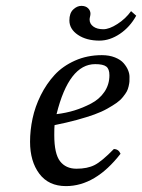

<svg xmlns="http://www.w3.org/2000/svg" viewBox="-20 -628 487 658"><path d="M355 -370.1Q355 -391.6 344.2 -399.9Q333.5 -408.2 306.2 -408.2Q216.3 -408.2 173.8 -236.8Q206.1 -240.7 234.9 -249.5Q263.7 -258.3 292.2 -273.2Q320.8 -288.1 337.9 -313.2Q355 -338.4 355 -370.1ZM167 -199.2Q166 -191.4 166 -165Q166 -101.1 185.8 -75.4Q205.6 -49.8 242.2 -49.8Q279.3 -49.8 304 -62.3Q328.6 -74.7 370.1 -117.2Q386.2 -117.2 393.1 -101.1Q307.1 9.8 206.1 9.8Q146.5 9.8 114.7 -32.7Q83 -75.2 83 -142.1Q83 -181.6 91.6 -221.9Q100.1 -262.2 119.6 -301.5Q139.2 -340.8 167 -371.1Q194.8 -401.4 236.8 -420.2Q278.8 -439 329.1 -439Q354.5 -439 374 -431.2Q393.6 -423.3 403.8 -411.4Q414.1 -399.4 418.9 -387.5Q423.8 -375.5 423.8 -365.2V-362.8Q423.8 -354 423.6 -348.6Q423.3 -343.3 420.9 -332.5Q418.5 -321.8 414.3 -314.2Q410.2 -306.6 401.1 -295.4Q392.1 -284.2 379.6 -275.4Q367.2 -266.6 347.7 -255.6Q328.1 -244.6 303.2 -235.6Q278.3 -226.6 243.4 -217Q208.5 -207.5 167 -199.2ZM429.2 -589.8 446.8 -574.2Q425.3 -535.2 390.9 -512Q356.4 -488.8 320.8 -488.8Q276.4 -488.8 247.1 -508.5Q217.8 -528.3 217.8 -558.1Q217.8 -583 231 -595.5Q244.1 -607.9 258.8 -607.9Q273.4 -607.9 281.7 -599.9Q290 -591.8 290 -581.1Q290 -576.7 288.6 -571Q287.1 -565.4 287.1 -561Q287.1 -546.4 299.8 -537.1Q312.5 -527.8 334 -527.8Q354.5 -527.8 382.3 -545.7Q410.2 -563.5 429.2 -589.8Z"/></svg>

Font: Common Serif
Style: Italic
Weight: 400
Italic angle: -12°
Designer: Philipp H. Poll, Khaled Hosny
Foundry: Stefan Peev, Context Ltd.
Version: Version 1.026